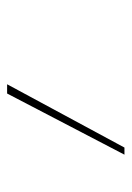

<svg xmlns="http://www.w3.org/2000/svg" viewBox="65 -201 370 540"><g transform="rotate(-90 250.0 69.0)"><path d="M85 234 257 -96H283L105 234Z"/></g></svg>

Font: Iosevka Aile Thin
Style: Italic
Weight: 100
Italic angle: -9°
Designer: Belleve Invis
Foundry: Belleve Invis
Version: Version 31.1.0; ttfautohint (v1.8.4)